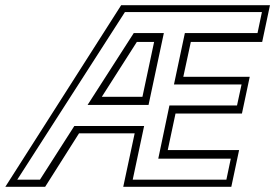

<svg xmlns="http://www.w3.org/2000/svg" viewBox="-80 -720 1066 740"><path d="M-59.5 0 387 -700H960.5L930.5 -558.5H655.5L626.5 -424H882.5L852.5 -282.5H596.5L566.5 -141.5H841.5L811.5 0H395L439 -206H224.5L94 0ZM-13.5 -27.5H74L206.5 -234.5H475.5L431.5 -27.5H792.5L809.5 -108.5H530L573 -313.5H833.5L851 -394.5H590.5L632.5 -592.5H912.5L929.5 -673.5H401.5ZM257.5 -315.5 435.5 -592.5H551.5L492.5 -315.5ZM312.5 -347H469L514 -558.5H447.5Z"/></svg>

Font: Tourney Thin Light
Style: Italic
Weight: 300
Italic angle: -12°
Version: Version 1.015